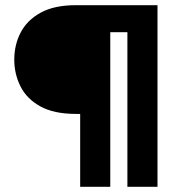

<svg xmlns="http://www.w3.org/2000/svg" viewBox="-20 -720 694 740"><path d="M587 -700V0H471V-596H405V0H289V-281H272Q188 -281 135.5 -310Q83 -339 59 -387Q35 -435 35 -490Q35 -547 59.5 -594.5Q84 -642 136.5 -671Q189 -700 272 -700Z"/></svg>

Font: Albert Sans
Style: Bold
Weight: 700
Designer: Andreas Rasmussen
Foundry: a.Foundry
Version: Version 1.025